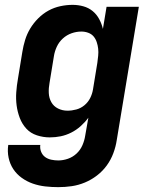

<svg xmlns="http://www.w3.org/2000/svg" viewBox="-20 -558 640 791"><path d="M220 213Q193 213 166.5 210Q140 207 115.5 198.5Q91 190 70 175Q49 160 35 139Q21 118 15.5 92Q10 66 14 39H146Q144 54 149.5 67.5Q155 81 166 89Q177 97 191.5 100Q206 103 220 103Q240 103 260 96Q280 89 295.5 74.5Q311 60 319.5 40.5Q328 21 331 1L344 -73Q330 -54 312 -38Q294 -22 273 -11.5Q252 -1 230 3.5Q208 8 185 8Q158 8 132 -0.5Q106 -9 88.5 -28Q71 -47 61.5 -72Q52 -97 48.5 -123.5Q45 -150 47 -178Q49 -206 54 -234L72 -344Q76 -369 83.5 -393.5Q91 -418 104.5 -440.5Q118 -463 137.5 -482.5Q157 -502 180 -514.5Q203 -527 228.5 -532.5Q254 -538 279 -538Q302 -538 323.5 -532Q345 -526 361.5 -512.5Q378 -499 388.5 -479.5Q399 -460 404 -439L419 -530H552L461 19Q457 46 447 73Q437 100 420 123.5Q403 147 379.5 165Q356 183 329.5 194Q303 205 275.5 209Q248 213 220 213ZM258 -102Q276 -102 294.5 -107Q313 -112 328 -124.5Q343 -137 351.5 -154Q360 -171 363 -189L381 -299Q383 -314 384.5 -328.5Q386 -343 384.5 -357Q383 -371 378.5 -384.5Q374 -398 365.5 -408Q357 -418 343.5 -423Q330 -428 315 -428Q295 -428 275 -421Q255 -414 239 -399.5Q223 -385 214 -365.5Q205 -346 202 -326L184 -216Q180 -195 181 -174.5Q182 -154 191.5 -137Q201 -120 219 -111Q237 -102 258 -102Z"/></svg>

Font: Iosevka Curly XBdExObl
Style: Regular
Weight: 800
Width: 7
Italic angle: -9°
Monospace: yes
Designer: Belleve Invis
Foundry: Belleve Invis
Version: Version 11.1.0; ttfautohint (v1.8.3)